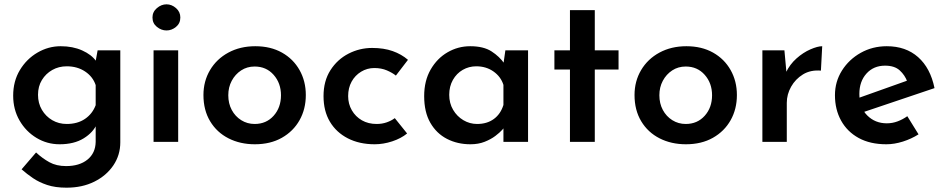

<svg xmlns="http://www.w3.org/2000/svg" viewBox="-20 -657 4379 889"><path d="M288 212Q236 212 198.5 199.5Q161 187 133 168Q105 149 80 127L147 49Q176 76 208.5 94Q241 112 286 112Q348 112 385 82Q422 52 423 0V-105L429 -84Q412 -44 367.5 -16.5Q323 11 256 11Q198 11 149 -18.5Q100 -48 70.5 -99Q41 -150 41 -214Q41 -281 72 -332.5Q103 -384 153.5 -413.5Q204 -443 261 -443Q317 -443 360.5 -423.5Q404 -404 425 -374L420 -358L432 -424H537V2Q537 61 505 108.5Q473 156 417 184Q361 212 288 212ZM156 -218Q156 -179 174 -148.5Q192 -118 222 -100.5Q252 -83 289 -83Q339 -83 373.5 -106.5Q408 -130 423 -170V-263Q410 -302 374 -326Q338 -350 289 -350Q252 -350 222 -333Q192 -316 174 -286.5Q156 -257 156 -218Z M691 -424H805V0H691ZM686 -576Q686 -602 706.5 -619.5Q727 -637 751 -637Q775 -637 795 -619.5Q815 -602 815 -576Q815 -549 795 -532.5Q775 -516 751 -516Q727 -516 706.5 -532.5Q686 -549 686 -576Z M922 -217Q922 -281 952.5 -332.5Q983 -384 1037.5 -413.5Q1092 -443 1162 -443Q1233 -443 1285.5 -413.5Q1338 -384 1367 -332.5Q1396 -281 1396 -217Q1396 -152 1367 -100.5Q1338 -49 1285 -19Q1232 11 1160 11Q1092 11 1038 -16.5Q984 -44 953 -95.5Q922 -147 922 -217ZM1037 -216Q1037 -178 1053 -148Q1069 -118 1097 -100.5Q1125 -83 1159 -83Q1213 -83 1247 -121Q1281 -159 1281 -216Q1281 -272 1247 -310.5Q1213 -349 1159 -349Q1124 -349 1096.5 -331Q1069 -313 1053 -283Q1037 -253 1037 -216Z M1865 -39Q1837 -16 1796 -2.5Q1755 11 1715 11Q1644 11 1590.5 -16.5Q1537 -44 1507.5 -93.5Q1478 -143 1478 -212Q1478 -282 1510 -332Q1542 -382 1593.5 -408.5Q1645 -435 1703 -435Q1757 -435 1798 -420.5Q1839 -406 1869 -380L1813 -307Q1797 -320 1771.5 -331Q1746 -342 1713 -342Q1680 -342 1652 -325Q1624 -308 1608 -279Q1592 -250 1592 -212Q1592 -176 1609 -146.5Q1626 -117 1655.5 -100Q1685 -83 1724 -83Q1749 -83 1770.5 -90.5Q1792 -98 1808 -110Z M2158 11Q2098 11 2049.5 -14Q2001 -39 1972.5 -88.5Q1944 -138 1944 -212Q1944 -283 1974 -335Q2004 -387 2052.5 -415Q2101 -443 2157 -443Q2219 -443 2256 -419Q2293 -395 2315 -363L2309 -347L2320 -424H2425V0H2311V-102L2321 -76Q2318 -70 2306 -56.5Q2294 -43 2273.5 -27.5Q2253 -12 2224 -0.5Q2195 11 2158 11ZM2189 -83Q2235 -83 2266.5 -106Q2298 -129 2311 -171V-264Q2299 -302 2265 -326Q2231 -350 2185 -350Q2151 -350 2122.5 -333.5Q2094 -317 2077 -287Q2060 -257 2060 -218Q2060 -179 2078 -148.5Q2096 -118 2125.5 -100.5Q2155 -83 2189 -83Z M2619 -610H2734V-424H2844V-335H2734V0H2619V-335H2547V-424H2619Z M2918 -217Q2918 -281 2948.5 -332.5Q2979 -384 3033.5 -413.5Q3088 -443 3158 -443Q3229 -443 3281.5 -413.5Q3334 -384 3363 -332.5Q3392 -281 3392 -217Q3392 -152 3363 -100.5Q3334 -49 3281 -19Q3228 11 3156 11Q3088 11 3034 -16.5Q2980 -44 2949 -95.5Q2918 -147 2918 -217ZM3033 -216Q3033 -178 3049 -148Q3065 -118 3093 -100.5Q3121 -83 3155 -83Q3209 -83 3243 -121Q3277 -159 3277 -216Q3277 -272 3243 -310.5Q3209 -349 3155 -349Q3120 -349 3092.5 -331Q3065 -313 3049 -283Q3033 -253 3033 -216Z M3612 -424 3623 -304 3619 -321Q3637 -359 3668 -386.5Q3699 -414 3732.5 -428.5Q3766 -443 3787 -443L3781 -330Q3733 -334 3698 -312.5Q3663 -291 3643 -255.5Q3623 -220 3623 -181V0H3510V-424Z M4084 11Q4009 11 3956 -18Q3903 -47 3874.5 -98.5Q3846 -150 3846 -216Q3846 -279 3878.5 -330.5Q3911 -382 3965.5 -412.5Q4020 -443 4086 -443Q4174 -443 4231 -392.5Q4288 -342 4307 -249L3966 -134L3940 -198L4204 -292L4181 -279Q4170 -309 4146 -331Q4122 -353 4078 -353Q4025 -353 3992 -316.5Q3959 -280 3959 -222Q3959 -159 3995.5 -122.5Q4032 -86 4086 -86Q4112 -86 4136 -95Q4160 -104 4181 -119L4233 -35Q4200 -14 4160.5 -1.5Q4121 11 4084 11Z"/></svg>

Font: Reem Kufi Fun Medium
Style: Regular
Weight: 500
Designer: Khaled Hosny
Version: Version 1.005